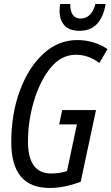

<svg xmlns="http://www.w3.org/2000/svg" viewBox="-20 -924 554 954"><path d="M227 10Q300 10 381 -21L457 -377H289L274 -306H362L313 -74Q276 -62 234 -62Q119 -62 119 -221Q119 -322 148.5 -421.5Q178 -521 231 -586.5Q284 -652 357 -652Q419 -652 474 -611L514 -680Q486 -700 447 -712.5Q408 -725 364 -725Q269 -725 195 -656.5Q121 -588 78.5 -473Q36 -358 36 -217Q36 10 227 10ZM376 -771Q482 -771 505 -904H454Q435 -832 380 -832Q329 -832 329 -904H279Q276 -889 276 -869Q276 -825 300 -798Q324 -771 376 -771Z"/></svg>

Font: Noto Sans UI Condensed
Style: Italic
Weight: 400
Width: 3
Italic angle: -12°
Designer: Monotype Design Team
Foundry: Monotype Imaging Inc.
Version: Version 1.901